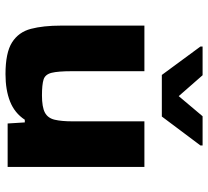

<svg xmlns="http://www.w3.org/2000/svg" viewBox="-50 -718 775 716"><g transform="rotate(90 338.0 -359.5)"><path d="M256 8Q176 8 137.5 -16.5Q99 -41 87 -87Q75 -133 75 -199V-510H245V-241Q245 -188 251 -164Q257 -140 276 -134Q295 -128 335 -128Q379 -128 399.5 -139Q420 -150 426 -175.5Q432 -201 432 -242V-510H602V0H440L436 -64H426Q401 -26 358 -9Q315 8 256 8ZM259 -575 153 -719V-727H260L338 -638L413 -727H522V-719L414 -575Z"/></g></svg>

Font: Saira Expanded
Style: Bold
Weight: 700
Width: 7
Designer: Hector Gatti with collaboration of the Omnibus-Type team
Foundry: Omnibus-Type
Version: Version 1.100; ttfautohint (v1.8.3)